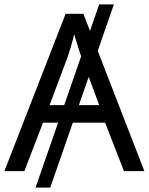

<svg xmlns="http://www.w3.org/2000/svg" viewBox="-20 -780 679 875"><path d="M499 -760 209 75H142L432 -760ZM545 0 459 -221H176L91 0H0L279 -717H360L638 0ZM432 -301 352 -517Q349 -525 342 -546Q335 -567 328.5 -589.5Q322 -612 318 -624Q311 -593 302 -563.5Q293 -534 287 -517L206 -301Z"/></svg>

Font: Noto IKEA Latin
Style: Regular
Weight: 400
Designer: Monotype Design Team
Foundry: Monotype Imaging Inc.
Version: Version 1.0